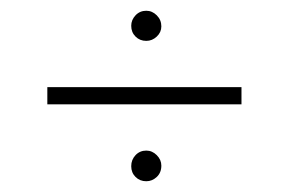

<svg xmlns="http://www.w3.org/2000/svg" viewBox="-20 -403 542 357"><path d="M224 -355Q224 -366 232 -374.5Q240 -383 252 -383Q263 -383 271.5 -374.5Q280 -366 280 -354Q280 -343 271.5 -335Q263 -327 252 -327Q240 -327 232 -335Q224 -343 224 -355ZM224 -94Q224 -106 232 -114.5Q240 -123 252 -123Q263 -123 271.5 -114.5Q280 -106 280 -95Q280 -82 271.5 -74Q263 -66 252 -66Q240 -66 232 -74Q224 -82 224 -94ZM68 -241H429V-209H68Z"/></svg>

Font: Josefin Sans ExtraLight
Style: Regular
Weight: 250
Designer: Santiago Orozco
Foundry: Typemade
Version: Version 2.000